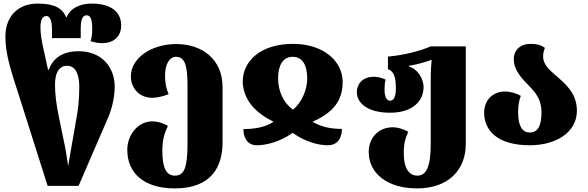

<svg xmlns="http://www.w3.org/2000/svg" viewBox="-20 -794 3271 1068"><path d="M245 240H417L584 -146C602 -188 618 -254 618 -312C618 -420 546 -509 418 -509C325 -509 274 -468 252 -407H247L220 -530C211 -570 205 -611 205 -642C205 -680 215 -705 238 -705C258 -705 269 -679 269 -631V-582H429V-631C429 -679 436 -709 462 -709C485 -709 493 -684 493 -631C493 -600 488 -576 484 -565C505 -558 527 -554 549 -554C608 -554 654 -587 654 -652C654 -733 591 -774 490 -774C425 -774 372 -749 351 -699H347C327 -749 282 -774 189 -774C83 -774 10 -706 10 -590C10 -487 45 -390 85 -264ZM359 130C354 99 348 51 340 14L307 -146C294 -210 286 -267 286 -322C286 -378 301 -428 354 -428C410 -428 421 -359 421 -312C421 -230 413 -181 405 -135L379 14C372 52 364 99 359 130Z M952 254C1156 254 1218 134 1218 -3V-309C1218 -468 1101 -549 960 -549C821 -549 708 -470 708 -370C708 -304 754 -250 827 -250C855 -250 886 -258 918 -270C904 -302 898 -335 898 -374C898 -425 916 -478 960 -478C1009 -478 1023 -427 1023 -319V7C1023 140 1004 183 953 183C903 183 883 136 883 45C883 -18 896 -55 914 -94C883 -111 854 -119 828 -119C744 -119 688 -40 688 39C688 171 783 254 952 254Z M1409 14C1454 14 1532 -1 1608 -55C1683 -1 1758 14 1803 14C1863 14 1882 -33 1882 -77C1831 -77 1772 -84 1719 -117C1829 -166 1886 -230 1886 -338C1886 -456 1777 -550 1610 -550C1431 -550 1330 -456 1330 -338C1334 -239 1400 -166 1502 -117C1454 -84 1388 -76 1334 -76C1334 -32 1353 14 1409 14ZM1610 -184C1557 -221 1527 -287 1527 -358C1527 -430 1553 -478 1608 -478C1663 -478 1689 -430 1689 -358C1689 -292 1656 -221 1610 -184Z M2300 254C2475 254 2571 150 2571 7V-536H2376C2307 -507 2227 -488 2138 -479V-409C2167 -400 2182 -371 2182 -305C2182 -261 2174 -234 2149 -234C2127 -234 2119 -265 2119 -293C2119 -313 2120 -334 2125 -351C2105 -362 2076 -367 2061 -367C1990 -367 1965 -320 1965 -282C1965 -218 2028 -167 2150 -167C2275 -167 2336 -232 2336 -309C2336 -361 2298 -413 2255 -424V-428C2296 -435 2337 -445 2376 -460H2381C2378 -430 2376 -399 2376 -369V7C2376 143 2347 183 2301 183C2256 183 2226 143 2226 60C2226 2 2234 -22 2251 -61C2220 -78 2191 -86 2165 -86C2084 -86 2031 -26 2031 51C2031 171 2135 254 2300 254Z M2927 14C3075 14 3189 -59 3189 -178C3189 -275 3126 -327 3073 -373C3034 -406 3001 -437 3001 -479C3001 -494 3004 -510 3011 -528C2992 -542 2968 -550 2931 -550C2874 -550 2838 -515 2838 -465C2838 -404 2882 -358 2922 -317C2958 -281 2992 -241 2992 -170C2992 -98 2974 -57 2927 -57C2882 -57 2862 -98 2862 -170C2862 -206 2867 -235 2877 -261C2852 -275 2819 -285 2788 -285C2727 -285 2673 -242 2673 -167C2673 -73 2741 14 2927 14Z"/></svg>

Font: Noto Serif Georgian Black
Style: Regular
Weight: 900
Designer: Monotype Design Team, Akaki Razmadze
Foundry: Google LLC
Version: Version 2.003